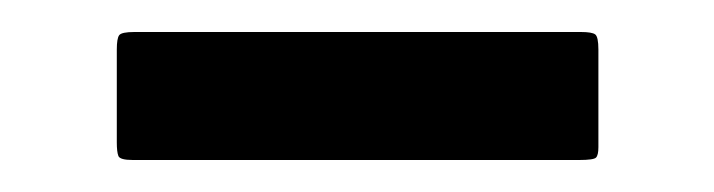

<svg xmlns="http://www.w3.org/2000/svg" viewBox="-20 -336 446 120"><path d="M63 -236Q55 -236 54 -238.5Q53 -241 53 -247V-305Q53 -312 54.5 -314Q56 -316 64 -316H343Q350 -316 352 -314.5Q354 -313 354 -305V-244Q354 -239 352.5 -237.5Q351 -236 342 -236Z"/></svg>

Font: Glory Thin SemiBold
Style: Regular
Weight: 600
Version: Version 1.011